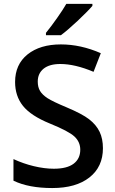

<svg xmlns="http://www.w3.org/2000/svg" viewBox="-20 -951 590 981"><path d="M505.9 -193.8Q505.9 -98.6 437 -44.4Q368.2 9.8 247.1 9.8Q126.5 9.8 48.8 -27.8V-138.2Q99.6 -114.7 152.3 -102.1Q207 -88.9 254.9 -88.9Q322.3 -88.9 356.2 -114.5Q390.1 -140.1 390.1 -186Q390.1 -226.1 359.9 -253.9Q330.1 -281.2 234.9 -319.8Q137.7 -359.4 97.2 -410.2Q57.1 -460.4 57.1 -532.2Q57.1 -621.6 120.6 -672.9Q184.6 -724.1 291 -724.1Q392.6 -724.1 495.1 -679.2L458 -584Q363.3 -624 288.1 -624Q232.4 -624 202.6 -599.9Q172.9 -575.7 172.9 -534.2Q172.9 -505.9 184.6 -486.3Q196.3 -466.8 223.1 -449.2Q251.5 -431.2 319.8 -402.8Q399.9 -369.1 435.1 -341.8Q471.7 -313.5 488.8 -277.8Q505.9 -242.2 505.9 -193.8ZM291 -771H214.8V-783.2Q242.7 -817.4 272 -859.4Q301.8 -901.4 318.8 -931.2H452.1V-920.9Q428.7 -893.6 376 -843.8Q324.2 -795.4 291 -771Z"/></svg>

Font: Open Sans
Style: SemiBold
Weight: 600
Foundry: Ascender Corporation
Version: Version 1.10